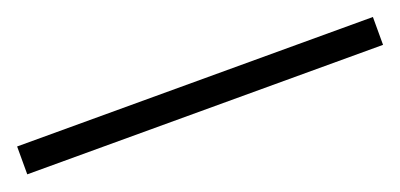

<svg xmlns="http://www.w3.org/2000/svg" viewBox="-21 -97 594 285"><g transform="rotate(-20 276.0 45.0)"><path d="M-5 67V23H557V67Z"/></g></svg>

Font: Minh Nguyen ExtraLight
Style: Regular
Weight: 250
Designer: Ryoko NISHIZUKA 西塚涼子 (kana & ideographs); Frank Grießhammer (Latin, Greek & Cyrillic); Wenlong ZHANG 张文龙 (bopomofo); San
Foundry: Adobe
Version: Version 1.100;July 7, 2023;FontCreator 14.0.0.2814 64-bit